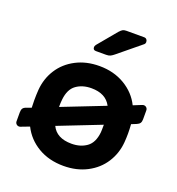

<svg xmlns="http://www.w3.org/2000/svg" viewBox="-136 -856 902 976"><g transform="rotate(20 315.0 -367.5)"><path d="M14 0ZM382 -745H477Q486 -745 491 -739.5Q496 -734 496 -725Q496 -718 491 -713L368 -612Q357 -603 348.5 -599Q340 -595 326 -595H271Q255 -595 255 -611Q255 -617 260 -624L345 -726Q356 -738 363 -741.5Q370 -745 382 -745ZM583 -417Q591 -420 594 -420Q603 -420 609 -414Q615 -408 615 -399V-351Q615 -338 610 -330.5Q605 -323 593 -318L566 -307Q568 -281 568 -257Q568 -233 566 -209Q561 -148 529 -98Q497 -48 441.5 -19Q386 10 315 10Q236 10 177 -25Q118 -60 88 -120L46 -104Q39 -101 35 -101Q26 -101 20 -107Q14 -113 14 -122V-170Q14 -184 19 -191.5Q24 -199 36 -203L63 -213L62 -253Q62 -282 64 -310Q69 -372 101 -422Q133 -472 188.5 -501Q244 -530 315 -530Q393 -530 452.5 -494.5Q512 -459 541 -400ZM422 -354Q393 -410 315 -410Q267 -410 233.5 -386Q200 -362 194 -305Q192 -287 192 -264ZM207 -167Q234 -110 315 -110Q363 -110 396.5 -134Q430 -158 436 -215Q437 -224 437 -257Z"/></g></svg>

Font: Hezaedrus Medium
Style: Regular
Weight: 500
Designer: Hubert & Fischer
Foundry: Hubert & Fischer
Version: Version 1.10;September 3, 2019;FontCreator 11.5.0.2425 64-bi